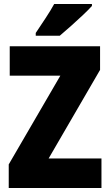

<svg xmlns="http://www.w3.org/2000/svg" viewBox="-20 -998 553 967"><path d="M491 -51H24V-170L284 -617H29V-765H484V-646L225 -200H491ZM443 -968Q427 -950 398.5 -923Q370 -896 338.5 -868Q307 -840 281 -818H160V-832Q184 -868 209.5 -906.5Q235 -945 253 -978H443Z"/></svg>

Font: Noto Sans Tamil UI Condensed Black
Style: Regular
Weight: 900
Width: 3
Designer: Jelle Bosma - Monotype Design Team
Foundry: Monotype Imaging Inc.
Version: Version 2.004; ttfautohint (v1.8.4.7-5d5b)